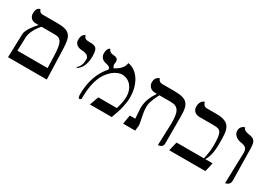

<svg xmlns="http://www.w3.org/2000/svg" viewBox="-2 -1212 2588 1858"><g transform="rotate(30 1292.5 -283.0)"><path d="M51 0H484L473 -341C468 -485 440 -524 294 -524H138C112 -524 97 -536 91 -559C91 -559 47 -559 47 -490C47 -449 72 -417 120 -417H151C110 -374 60 -305 59 -263ZM184 -417H330C406 -417 426 -379 431 -231L435 -100H98L103 -246C104 -300 132 -356 184 -417Z M679 -243C745 -278 755 -369 755 -411C755 -502 737 -521 667 -521C636 -521 601 -521 596 -559C596 -559 554 -554 554 -487C554 -443 585 -417 639 -415C688 -413 718 -394 718 -361C718 -315 708 -276 673 -250Z M1088 -533C1083 -483 1046 -448 991 -418C981 -424 975 -440 975 -453C975 -466 978 -468 978 -485C978 -522 948 -526 923 -528C903 -530 877 -534 869 -565C869 -565 835 -560 835 -497C835 -462 856 -432 897 -423C941 -414 952 -407 952 -381C876 -298 834 -178 834 -42C834 -14 837 5 851 5C860 5 869 -4 869 -9C869 -143 892 -237 936 -302C979 -367 1042 -407 1093 -407C1177 -407 1235 -333 1235 -241C1235 -191 1220 -135 1209 -100H1002L966 0H1210L1239 -83C1246 -104 1269 -185 1269 -252C1269 -383 1208 -513 1088 -533Z M1732 12C1732 12 1786 9 1786 -33V-344C1786 -487 1747 -521 1601 -521H1475C1448 -521 1432 -534 1426 -557C1426 -557 1377 -550 1377 -487C1377 -446 1407 -413 1454 -413H1476C1441 -359 1407 -300 1407 -212C1407 -202 1413 -135 1415 -100H1354L1337 0H1472L1478 -58C1478 -101 1450 -173 1450 -256C1450 -306 1483 -375 1504 -413H1629C1717 -413 1741 -368 1741 -234Z M2070 -533H1963C1936 -533 1921 -555 1916 -578C1916 -578 1867 -569 1867 -497C1867 -456 1896 -425 1945 -425H2099C2180 -425 2202 -412 2202 -256C2202 -194 2191 -142 2182 -100H1876L1852 0H2256L2279 -100H2197C2236 -156 2240 -247 2240 -302C2240 -451 2238 -533 2070 -533Z M2479 6C2479 6 2532 0 2532 -51L2526 -406C2526 -504 2495 -510 2440 -519C2419 -523 2383 -529 2378 -559C2378 -559 2327 -550 2327 -494C2327 -453 2362 -421 2411 -413C2464 -405 2489 -393 2489 -336Z"/></g></svg>

Font: Libertinus Sans
Style: Regular
Weight: 400
Designer: Philipp H. Poll, Khaled Hosny
Foundry: Caleb Maclennan
Version: Version 7.050;RELEASE